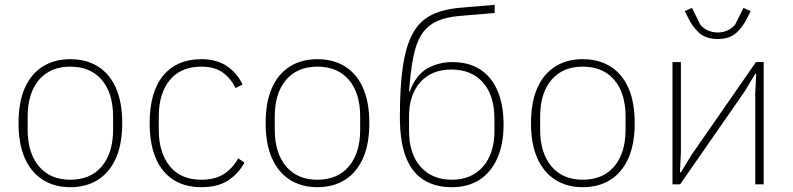

<svg xmlns="http://www.w3.org/2000/svg" viewBox="-20 -766 3294 798"><path d="M272 12Q206 12 157.5 -19Q109 -50 83 -109Q57 -168 57 -254Q57 -341 83 -400Q109 -459 157.5 -489.5Q206 -520 272 -520Q339 -520 387.5 -489.5Q436 -459 462 -400Q488 -341 488 -254Q488 -168 462 -109Q436 -50 387.5 -19Q339 12 272 12ZM272 -19Q356 -19 403 -74.5Q450 -130 450 -227V-281Q450 -379 403 -434Q356 -489 272 -489Q189 -489 142 -434Q95 -379 95 -281V-227Q95 -130 142 -74.5Q189 -19 272 -19Z M817 12Q715 12 658.5 -56.5Q602 -125 602 -254Q602 -384 658.5 -452Q715 -520 817 -520Q881 -520 923.5 -491Q966 -462 988 -415L959 -400Q937 -444 903 -466.5Q869 -489 817 -489Q731 -489 685.5 -433Q640 -377 640 -283V-225Q640 -132 685.5 -75.5Q731 -19 817 -19Q873 -19 910 -42.5Q947 -66 970 -108L996 -90Q971 -44 928 -16Q885 12 817 12Z M1299 12Q1233 12 1184.5 -19Q1136 -50 1110 -109Q1084 -168 1084 -254Q1084 -341 1110 -400Q1136 -459 1184.5 -489.5Q1233 -520 1299 -520Q1366 -520 1414.5 -489.5Q1463 -459 1489 -400Q1515 -341 1515 -254Q1515 -168 1489 -109Q1463 -50 1414.5 -19Q1366 12 1299 12ZM1299 -19Q1383 -19 1430 -74.5Q1477 -130 1477 -227V-281Q1477 -379 1430 -434Q1383 -489 1299 -489Q1216 -489 1169 -434Q1122 -379 1122 -281V-227Q1122 -130 1169 -74.5Q1216 -19 1299 -19Z M1857 12Q1787 12 1737.5 -20.5Q1688 -53 1664 -121Q1653 -153 1647.5 -192Q1642 -231 1642 -279Q1642 -405 1654.5 -490Q1667 -575 1695.5 -627Q1724 -679 1773 -703.5Q1822 -728 1895 -734L2036 -746V-712L1893 -700Q1830 -695 1790.5 -675Q1751 -655 1729 -617.5Q1707 -580 1696.5 -522.5Q1686 -465 1680 -386H1683Q1709 -455 1756 -481.5Q1803 -508 1860 -508Q1928 -508 1975.5 -477.5Q2023 -447 2048 -388.5Q2073 -330 2073 -248Q2073 -167 2047 -108.5Q2021 -50 1973.5 -19Q1926 12 1857 12ZM1858 -19Q1939 -19 1987 -73Q2035 -127 2035 -222V-272Q2035 -369 1987.5 -423Q1940 -477 1856 -477Q1774 -477 1727 -424.5Q1680 -372 1680 -281V-224Q1680 -127 1728 -73Q1776 -19 1858 -19Z M2402 12Q2336 12 2287.5 -19Q2239 -50 2213 -109Q2187 -168 2187 -254Q2187 -341 2213 -400Q2239 -459 2287.5 -489.5Q2336 -520 2402 -520Q2469 -520 2517.5 -489.5Q2566 -459 2592 -400Q2618 -341 2618 -254Q2618 -168 2592 -109Q2566 -50 2517.5 -19Q2469 12 2402 12ZM2402 -19Q2486 -19 2533 -74.5Q2580 -130 2580 -227V-281Q2580 -379 2533 -434Q2486 -489 2402 -489Q2319 -489 2272 -434Q2225 -379 2225 -281V-227Q2225 -130 2272 -74.5Q2319 -19 2402 -19Z M2775 0V-508H2810V-132L2806 -50H2810L2854 -122L3122 -508H3154V0H3119V-377L3123 -459H3119L3075 -386L2807 0ZM2963 -604Q2913 -604 2885 -630Q2857 -656 2840 -692L2826 -720L2856 -733L2891 -663Q2905 -647 2923.5 -639Q2942 -631 2963 -631Q2984 -631 3002.5 -639Q3021 -647 3035 -663L3070 -733L3100 -720L3086 -692Q3069 -656 3041 -630Q3013 -604 2963 -604Z"/></svg>

Font: IBM Plex Sans ExtraLight
Style: Regular
Weight: 250
Designer: Mike Abbink, Paul van der Laan, Pieter van Rosmalen
Foundry: Bold Monday
Version: Version 3.201